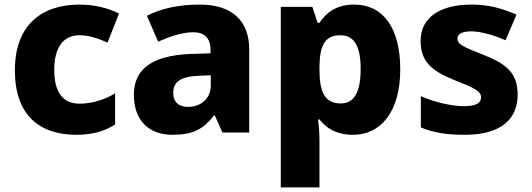

<svg xmlns="http://www.w3.org/2000/svg" viewBox="-20 -579 2323 839"><path d="M314 10C387 10 439 -7 483 -35V-171C437 -143 382 -126 327 -126C260 -126 217 -170 217 -273C217 -375 259 -425 327 -425C368 -425 407 -412 450 -393L500 -520C452 -544 392 -559 327 -559C165 -559 45 -472 45 -272C45 -77 151 10 314 10Z M853 -559C759 -559 682 -541 622 -510L671 -397C723 -420 778 -438 824 -438C871 -438 900 -416 900 -359V-346L809 -343C649 -336 565 -280 565 -165C565 -46 637 10 733 10C825 10 868 -15 915 -74H919L952 0H1069V-363C1069 -491 991 -559 853 -559ZM850 -248 901 -250V-206C901 -147 857 -112 802 -112C763 -112 737 -131 737 -173C737 -219 766 -245 850 -248Z M1528 -559C1448 -559 1404 -522 1376 -479H1368L1345 -549H1207V240H1376V34C1376 -2 1373 -32 1370 -57H1376C1402 -24 1444 10 1523 10C1642 10 1729 -88 1729 -276C1729 -460 1652 -559 1528 -559ZM1467 -425C1526 -425 1556 -380 1556 -278C1556 -175 1527 -127 1469 -127C1397 -127 1376 -180 1376 -277V-292C1378 -381 1400 -425 1467 -425Z M2242 -165C2242 -260 2193 -299 2096 -338C2002 -375 1979 -385 1979 -411C1979 -431 2001 -442 2040 -442C2077 -442 2136 -427 2189 -403L2237 -515C2171 -544 2112 -559 2040 -559C1907 -559 1818 -505 1818 -401C1818 -310 1866 -270 1961 -231C2057 -193 2082 -181 2082 -153C2082 -128 2059 -115 2006 -115C1960 -115 1883 -130 1819 -159V-22C1878 2 1934 10 2012 10C2172 10 2242 -61 2242 -165Z"/></svg>

Font: Noto Sans Thai Looped ExtraBold
Style: Regular
Weight: 800
Designer: Cadson Demak Team
Foundry: Cadson Demak Co., Ltd.
Version: Version 1.001